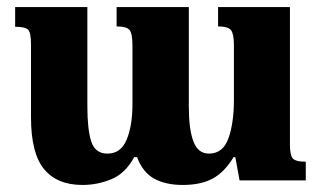

<svg xmlns="http://www.w3.org/2000/svg" viewBox="-20 -512 915 545"><path d="M599 -492H803V-101Q803 -73 810.5 -63Q818 -53 848 -53V0H660L648 -66H643Q617 -23 583.5 -5Q550 13 499 13Q450 13 417.5 -5Q385 -23 369 -66H361Q336 -20 296.5 -3.5Q257 13 214 13Q142 13 105 -32Q68 -77 68 -179V-386Q68 -419 60 -427.5Q52 -436 23 -436V-492H228V-209Q228 -145 239 -110.5Q250 -76 285 -76Q323 -76 339.5 -115.5Q356 -155 356 -217V-382Q356 -416 348 -426.5Q340 -437 311 -437V-492H516V-209Q516 -145 529 -110.5Q542 -76 573 -76Q613 -76 628.5 -119.5Q644 -163 644 -229V-383Q644 -415 636 -426Q628 -437 599 -437Z"/></svg>

Font: Noto Serif Armenian SemiCondensed ExtraBold
Style: Regular
Weight: 800
Width: 4
Designer: Monotype Design Team
Foundry: Monotype Imaging Inc.
Version: Version 2.008; ttfautohint (v1.8.4.7-5d5b)